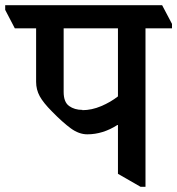

<svg xmlns="http://www.w3.org/2000/svg" viewBox="-60 -677 682 739"><path d="M602 -585V-568H500V42H481L394 -8V-196H392Q336 -160 276 -160Q244 -160 212.5 -183Q181 -206 140 -248Q107 -281 93 -306.5Q79 -332 79 -362V-568H-3L-40 -639V-657H564ZM257 -253Q293 -253 329.5 -268.5Q366 -284 394 -306V-568H185V-323Q185 -284 206 -269Q227 -254 257 -254Z"/></svg>

Font: Martel
Style: Bold
Weight: 700
Designer: Dan Reynolds
Foundry: Dan Reynolds
Version: Version 1.001; ttfautohint (v1.1) -l 5 -r 5 -G 72 -x 0 -D la